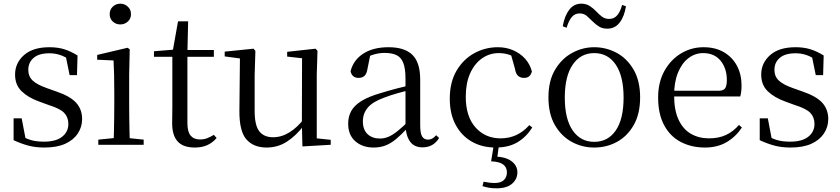

<svg xmlns="http://www.w3.org/2000/svg" viewBox="-20 -788 4574 1045"><path d="M221 15Q173 15 134 4.5Q95 -6 54 -25V-144H98L122 -18L85 -20V-56Q113 -37 144 -27Q175 -17 219 -17Q285 -17 318.5 -44Q352 -71 352 -113Q352 -150 329.5 -173.5Q307 -197 246 -216L194 -235Q133 -257 97.5 -291.5Q62 -326 62 -382Q62 -445 110.5 -488Q159 -531 249 -531Q294 -531 329.5 -520Q365 -509 402 -486L399 -379H359L335 -496L366 -490V-458Q336 -479 308 -488.5Q280 -498 249 -498Q192 -498 163 -473Q134 -448 134 -408Q134 -372 158 -349.5Q182 -327 236 -308L287 -290Q363 -264 395 -228Q427 -192 427 -140Q427 -97 403.5 -61.5Q380 -26 335 -5.5Q290 15 221 15Z M515 0V-28L625 -39H656L762 -28V0ZM598 0Q599 -24 600 -65Q601 -106 601.5 -150.5Q602 -195 602 -229V-289Q602 -340 601 -381Q600 -422 598 -459L509 -463V-489L674 -528L686 -520L683 -380V-229Q683 -195 683.5 -150.5Q684 -106 685 -65Q686 -24 687 0ZM635 -655Q611 -655 594 -670.5Q577 -686 577 -711Q577 -736 594 -752Q611 -768 635 -768Q658 -768 675.5 -752Q693 -736 693 -711Q693 -686 675.5 -670.5Q658 -655 635 -655Z M959 -479V-516H1144V-479ZM1040 15Q977 15 947 -18Q917 -51 917 -118Q917 -142 917.5 -161Q918 -180 918 -207V-479H818V-509L939 -519L919 -504L949 -672H1004L1000 -501V-489V-118Q1000 -71 1017.5 -50Q1035 -29 1068 -29Q1090 -29 1107 -35.5Q1124 -42 1144 -54L1159 -37Q1138 -12 1109 1.5Q1080 15 1040 15Z M1431 15Q1360 15 1321 -29.5Q1282 -74 1283 -186L1286 -484L1308 -467L1203 -481V-507L1360 -523L1370 -511L1366 -380V-185Q1366 -105 1391.5 -73Q1417 -41 1466 -41Q1513 -41 1556 -68Q1599 -95 1635 -142L1658 -103H1632Q1593 -51 1543 -18Q1493 15 1431 15ZM1626 9 1623 -114V-116L1624 -471L1543 -480V-506L1698 -523L1708 -511L1704 -380V-35L1780 -27V0Z M2013 15Q1953 15 1914 -19Q1875 -53 1875 -115Q1875 -154 1892 -184.5Q1909 -215 1948.5 -239Q1988 -263 2054 -282Q2096 -295 2142 -307Q2188 -319 2228 -328V-303Q2188 -293 2147 -281.5Q2106 -270 2072 -257Q2008 -234 1981.5 -202Q1955 -170 1955 -128Q1955 -82 1980.5 -58Q2006 -34 2048 -34Q2071 -34 2093 -43Q2115 -52 2143 -74Q2171 -96 2209 -134L2218 -87H2194Q2163 -54 2135.5 -31Q2108 -8 2079 3.5Q2050 15 2013 15ZM2280 14Q2235 14 2212.5 -16.5Q2190 -47 2187 -100V-103V-359Q2187 -415 2175 -445.5Q2163 -476 2138 -488Q2113 -500 2073 -500Q2044 -500 2015 -491.5Q1986 -483 1953 -465L1996 -492L1980 -413Q1976 -386 1963.5 -375Q1951 -364 1932 -364Q1896 -364 1888 -400Q1903 -461 1957 -496Q2011 -531 2095 -531Q2182 -531 2224.5 -489.5Q2267 -448 2267 -355V-108Q2267 -61 2278 -44.5Q2289 -28 2309 -28Q2322 -28 2332 -33.5Q2342 -39 2354 -52L2370 -37Q2354 -11 2331.5 1.5Q2309 14 2280 14Z M2677 15Q2604 15 2548 -17Q2492 -49 2460 -108.5Q2428 -168 2428 -251Q2428 -341 2465 -403.5Q2502 -466 2561.5 -498.5Q2621 -531 2690 -531Q2735 -531 2773 -514.5Q2811 -498 2837.5 -469Q2864 -440 2875 -399Q2866 -364 2833 -364Q2812 -364 2799.5 -375.5Q2787 -387 2783 -413L2758 -502L2808 -462Q2777 -482 2750 -490.5Q2723 -499 2695 -499Q2644 -499 2603 -470Q2562 -441 2538.5 -388Q2515 -335 2515 -262Q2515 -154 2568 -94.5Q2621 -35 2705 -35Q2750 -35 2789 -52.5Q2828 -70 2861 -107L2877 -94Q2844 -42 2796 -13.5Q2748 15 2677 15ZM2653 90 2668 -2H2696L2685 81L2671 64Q2731 65 2763.5 89Q2796 113 2796 150Q2796 187 2767 212Q2738 237 2682 237Q2658 237 2639.5 233.5Q2621 230 2606 225L2612 201Q2628 204 2643 206Q2658 208 2672 208Q2706 208 2722.5 192Q2739 176 2739 150Q2739 123 2719 107.5Q2699 92 2653 90Z M3214 15Q3148 15 3091.5 -16Q3035 -47 3000 -107.5Q2965 -168 2965 -258Q2965 -348 3001 -408.5Q3037 -469 3094 -500Q3151 -531 3214 -531Q3279 -531 3336 -500.5Q3393 -470 3428.5 -409Q3464 -348 3464 -258Q3464 -168 3429 -107Q3394 -46 3337.5 -15.5Q3281 15 3214 15ZM3214 -16Q3289 -16 3331.5 -78Q3374 -140 3374 -257Q3374 -373 3331.5 -436Q3289 -499 3214 -499Q3140 -499 3097 -436Q3054 -373 3054 -257Q3054 -140 3097 -78Q3140 -16 3214 -16ZM3043 -645Q3052 -700 3077.5 -734Q3103 -768 3144 -768Q3170 -768 3189.5 -755.5Q3209 -743 3224 -727Q3241 -709 3257 -697Q3273 -685 3296 -685Q3322 -685 3339 -704.5Q3356 -724 3366 -761L3387 -754Q3378 -698 3352.5 -665Q3327 -632 3286 -632Q3258 -632 3239.5 -644Q3221 -656 3206 -671Q3189 -688 3173.5 -701.5Q3158 -715 3134 -715Q3109 -715 3092 -695Q3075 -675 3064 -637Z M3817 15Q3744 15 3686 -15Q3628 -45 3595 -106Q3562 -167 3562 -257Q3562 -341 3596.5 -402.5Q3631 -464 3687 -497.5Q3743 -531 3809 -531Q3874 -531 3920.5 -503.5Q3967 -476 3991.5 -429Q4016 -382 4016 -323Q4016 -287 4009 -263H3601V-294H3891Q3918 -294 3927 -308Q3936 -322 3936 -352Q3936 -416 3902 -457.5Q3868 -499 3807 -499Q3763 -499 3727 -471.5Q3691 -444 3670 -392.5Q3649 -341 3649 -269Q3649 -188 3673.5 -136Q3698 -84 3741 -59.5Q3784 -35 3839 -35Q3892 -35 3931.5 -53.5Q3971 -72 4002 -108L4018 -94Q3985 -44 3935 -14.5Q3885 15 3817 15Z M4282 15Q4234 15 4195 4.5Q4156 -6 4115 -25V-144H4159L4183 -18L4146 -20V-56Q4174 -37 4205 -27Q4236 -17 4280 -17Q4346 -17 4379.5 -44Q4413 -71 4413 -113Q4413 -150 4390.5 -173.5Q4368 -197 4307 -216L4255 -235Q4194 -257 4158.5 -291.5Q4123 -326 4123 -382Q4123 -445 4171.5 -488Q4220 -531 4310 -531Q4355 -531 4390.5 -520Q4426 -509 4463 -486L4460 -379H4420L4396 -496L4427 -490V-458Q4397 -479 4369 -488.5Q4341 -498 4310 -498Q4253 -498 4224 -473Q4195 -448 4195 -408Q4195 -372 4219 -349.5Q4243 -327 4297 -308L4348 -290Q4424 -264 4456 -228Q4488 -192 4488 -140Q4488 -97 4464.5 -61.5Q4441 -26 4396 -5.5Q4351 15 4282 15Z"/></svg>

Font: Noto Serif TC ExtraLight
Style: Regular
Weight: 400
Version: Version 2.002-H1;hotconv 1.1.0;makeotfexe 2.6.0